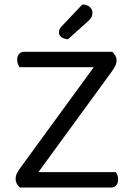

<svg xmlns="http://www.w3.org/2000/svg" viewBox="-20 -840 597 860"><path d="M483 -608Q491 -601 496.5 -591Q502 -581 502 -570Q502 -556 496.5 -545Q491 -534 481 -520L152 -69H499Q503 -64 506 -55.5Q509 -47 509 -36Q509 -19 500.5 -9.5Q492 0 478 0H69Q61 -7 55.5 -17Q50 -27 50 -38Q50 -52 55.5 -63Q61 -74 71 -88L400 -539H67Q64 -544 60.5 -552.5Q57 -561 57 -572Q57 -589 65.5 -598.5Q74 -608 89 -608ZM349 -820Q371 -819 382.5 -808.5Q394 -798 394 -784Q394 -770 388.5 -761Q383 -752 369 -740L284 -664Q265 -666 254.5 -674Q244 -682 244 -694Q244 -704 248 -711Q252 -718 258 -724Z"/></svg>

Font: Baloo 2
Style: Regular
Weight: 400
Designer: Sarang Kulkarni and Ek Type
Foundry: Ek Type
Version: Version 1.640;hotconv 1.0.111;makeotfexe 2.5.65597; ttfautoh